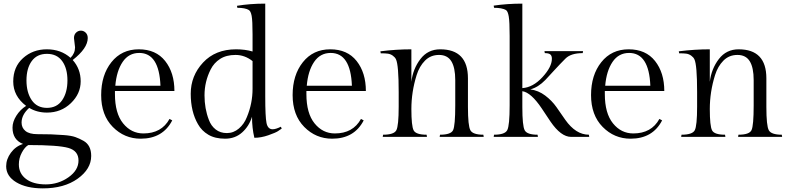

<svg xmlns="http://www.w3.org/2000/svg" viewBox="-20 -755 4364 1059"><path d="M394 -494 388 -545Q388 -564 399.5 -575Q411 -586 426 -586Q441 -586 452.5 -575Q464 -564 464 -545Q464 -489 381 -424Q425 -375 425 -306.5Q425 -238 371 -186Q317 -134 239 -134Q184 -134 141 -160Q99 -122 99 -79Q99 -50 120.5 -32.5Q142 -15 186.5 -15Q231 -15 261 -14Q291 -13 332 -10Q373 -7 395.5 1Q418 9 441 22Q483 46 483 105Q483 177 408.5 230.5Q334 284 216 284Q126 284 70 250.5Q14 217 14 162Q14 123 40 87.5Q66 52 107 39Q49 16 49 -51Q49 -83 70 -116.5Q91 -150 124 -171Q53 -225 53 -305.5Q53 -386 107 -434.5Q161 -483 238.5 -483Q316 -483 369 -436Q394 -461 394 -494ZM84 152Q84 202 123.5 232Q163 262 232.5 262Q302 262 357.5 223Q413 184 413 130.5Q413 77 357.5 61Q302 45 136 45Q117 56 100.5 86.5Q84 117 84 152ZM155 -202.5Q184 -160 239 -160Q294 -160 323 -202.5Q352 -245 352 -311.5Q352 -378 323 -418Q294 -458 239 -458Q184 -458 155 -418Q126 -378 126 -311.5Q126 -245 155 -202.5Z M942 -253H614V-236Q614 -130 659 -74.5Q704 -19 771 -19Q871 -19 915 -99L930 -91Q878 10 756 10Q666 10 602 -55Q538 -120 538 -230.5Q538 -341 594.5 -412Q651 -483 745.5 -483Q840 -483 891 -418.5Q942 -354 942 -253ZM748 -463Q690 -463 656.5 -413.5Q623 -364 616 -282H865Q858 -463 748 -463Z M1072 -70Q1032 -139 1032 -238Q1032 -337 1100 -410Q1168 -483 1282 -483Q1332 -483 1373 -471V-566Q1373 -641 1368 -667.5Q1363 -694 1352 -700Q1332 -712 1289 -712L1287 -723Q1359 -735 1443 -735V-222Q1443 -111 1450 -76.5Q1457 -42 1484 -42Q1501 -42 1529 -56L1534 -46Q1526 -40 1513 -31.5Q1500 -23 1460 -9Q1420 5 1383 5Q1370 -49 1370 -111Q1354 -59 1315.5 -24.5Q1277 10 1221.5 10Q1166 10 1129 -12Q1092 -34 1072 -70ZM1342 -110Q1373 -185 1373 -265V-418Q1330 -452 1279 -452Q1228 -452 1194 -430Q1160 -408 1142 -372Q1108 -305 1108 -229Q1108 -156 1132 -94Q1144 -61 1169.5 -41Q1195 -21 1231.5 -21Q1268 -21 1297.5 -46Q1327 -71 1342 -110Z M1998 -253H1670V-236Q1670 -130 1715 -74.5Q1760 -19 1827 -19Q1927 -19 1971 -99L1986 -91Q1934 10 1812 10Q1722 10 1658 -55Q1594 -120 1594 -230.5Q1594 -341 1650.5 -412Q1707 -483 1801.5 -483Q1896 -483 1947 -418.5Q1998 -354 1998 -253ZM1804 -463Q1746 -463 1712.5 -413.5Q1679 -364 1672 -282H1921Q1914 -463 1804 -463Z M2249 -483V-304Q2258 -376 2299 -429.5Q2340 -483 2408 -483Q2561 -483 2561 -323V-165Q2561 -61 2574.5 -36.5Q2588 -12 2646 -12L2648 0H2405L2407 -12Q2467 -12 2479 -37Q2491 -62 2491 -174V-313Q2491 -382 2469.5 -417Q2448 -452 2401.5 -452Q2355 -452 2324 -420.5Q2293 -389 2278 -341Q2249 -248 2249 -154Q2249 -60 2261.5 -36Q2274 -12 2333 -12L2335 0H2091L2093 -12Q2153 -12 2166 -36.5Q2179 -61 2179 -167V-247Q2179 -397 2164 -428Q2159 -439 2146.5 -448Q2134 -457 2119.5 -459Q2105 -461 2080 -461L2078 -472Q2165 -483 2249 -483Z M3130 0Q3074 0 3016 -85Q2992 -121 2968 -157Q2909 -245 2861 -252V-165Q2861 -61 2874 -36.5Q2887 -12 2945 -12L2947 0H2703L2705 -12Q2765 -12 2778 -37.5Q2791 -63 2791 -174V-557Q2791 -635 2786 -664.5Q2781 -694 2770 -700Q2748 -712 2705 -712L2703 -724Q2778 -735 2861 -735V-269Q2920 -273 2972 -329.5Q3024 -386 3024 -431Q3024 -448 3015 -455Q3006 -462 2985 -462L2983 -473H3196L3194 -462Q3129 -462 3099 -432Q3069 -402 3036 -366Q3003 -330 2988 -314Q2948 -273 2905 -262Q2950 -256 2987 -228Q3024 -200 3049 -164.5Q3074 -129 3098 -94Q3156 -12 3228 -12L3230 0Z M3644 -253H3316V-236Q3316 -130 3361 -74.5Q3406 -19 3473 -19Q3573 -19 3617 -99L3632 -91Q3580 10 3458 10Q3368 10 3304 -55Q3240 -120 3240 -230.5Q3240 -341 3296.5 -412Q3353 -483 3447.5 -483Q3542 -483 3593 -418.5Q3644 -354 3644 -253ZM3450 -463Q3392 -463 3358.5 -413.5Q3325 -364 3318 -282H3567Q3560 -463 3450 -463Z M3895 -483V-304Q3904 -376 3945 -429.5Q3986 -483 4054 -483Q4207 -483 4207 -323V-165Q4207 -61 4220.5 -36.5Q4234 -12 4292 -12L4294 0H4051L4053 -12Q4113 -12 4125 -37Q4137 -62 4137 -174V-313Q4137 -382 4115.5 -417Q4094 -452 4047.5 -452Q4001 -452 3970 -420.5Q3939 -389 3924 -341Q3895 -248 3895 -154Q3895 -60 3907.5 -36Q3920 -12 3979 -12L3981 0H3737L3739 -12Q3799 -12 3812 -36.5Q3825 -61 3825 -167V-247Q3825 -397 3810 -428Q3805 -439 3792.5 -448Q3780 -457 3765.5 -459Q3751 -461 3726 -461L3724 -472Q3811 -483 3895 -483Z"/></svg>

Font: Gilda Display
Style: Regular
Weight: 400
Designer: Eduardo Rodriguez Tunni
Foundry: Eduardo Rodriguez Tunni
Version: Version 1.001